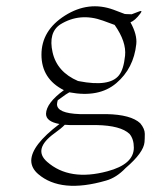

<svg xmlns="http://www.w3.org/2000/svg" viewBox="-20 -365 484 615"><path d="M187.5 34.7Q176.3 46.4 154.3 62Q84.5 112.8 130.9 153.3Q202.6 216.3 324.2 183.6Q408.7 161.1 408.7 107.9Q408.7 80.6 395 64Q366.7 37.1 289.6 35.6H204.1Q195.3 35.2 187.5 34.7ZM80.1 149.9Q80.1 100.6 170.4 32.2Q127.4 24.4 127.4 -0.5Q128.4 -35.2 184.6 -76.2Q112.8 -112.3 112.8 -189.9Q112.8 -267.6 188.2 -315.2Q263.7 -362.8 343.3 -334L379.4 -320.3Q380.4 -320.3 385.7 -319.8Q391.1 -319.3 401.9 -319.3L426.3 -328.6Q438 -333 429.2 -321.3Q412.6 -299.3 397.9 -293.5Q419.9 -253.9 416.5 -223.6Q408.2 -146 352.5 -98.6Q296.9 -51.3 202.1 -69.3Q201.2 -69.3 190.9 -62.5Q180.7 -55.7 165 -43.9Q163.1 -38.1 162.6 -31.2Q162.6 -2 235.4 0.5H320.8Q399.4 2 429.2 29.8Q443.8 47.4 443.8 63.7Q443.8 80.1 442.9 90.3Q439.9 124 382.3 173.3Q353 204.1 319.8 213.4Q175.3 255.4 102.1 192.4Q80.6 173.8 80.1 149.9ZM347.2 -285.2 310.1 -298.8Q235.8 -325.7 172.9 -286.6Q134.3 -260.7 148.4 -197.5Q162.6 -134.3 230 -105.5Q230 -105.5 230.5 -105.5Q231.4 -105 232.9 -105Q330.6 -85.9 360.8 -123.5Q376 -142.1 380.6 -186.5Q385.3 -231 347.2 -285.2Z"/></svg>

Font: ML-NILA03_NewLipi
Style: Regular
Weight: 400
Designer: CLT@C-DIT
Version: Version ML-NILA03_NewLipi 2.